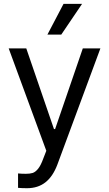

<svg xmlns="http://www.w3.org/2000/svg" viewBox="-20 -783 569 1002"><path d="M74.2 197.3V122.1Q91.8 124 115.2 124Q136.2 124 150.4 119.6Q164.6 115.2 178.7 97.9Q192.9 80.6 206.1 43.9L221.7 3.9L25.4 -530.3H117.2L261.7 -109.4H267.6L412.1 -530.3H503.9L279.3 76.2Q255.9 138.2 216.8 168.7Q177.7 199.2 121.1 199.2Q95.7 199.2 74.2 197.3ZM311.5 -762.7H408.2L299.8 -602.5H227.5Z"/></svg>

Font: Pretendard
Style: Regular
Weight: 400
Designer: Base glyphs from Inter by Rasmus Andersson; Hangeul glyphs from Noto Sans CJK(Source Han Sans) by Jang Soo-young and Kan
Foundry: Kil Hyung-jin
Version: Version 1.309